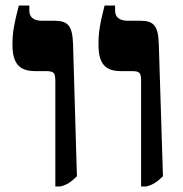

<svg xmlns="http://www.w3.org/2000/svg" viewBox="-20 -667 661 694"><path d="M490 7H510C531 1 547 -8 569 -30L554 -508C552 -573 536 -592 488 -592H442C410 -592 396 -606 396 -629V-647H358C341 -580 336 -551 336 -506C336 -437 360 -410 417 -410H454C487 -410 490 -404 490 -372ZM180 7H199C221 1 236 -8 258 -30L244 -508C242 -573 226 -592 177 -592H132C100 -592 86 -606 86 -629V-647H48C31 -580 25 -551 25 -506C25 -437 50 -410 107 -410H144C176 -410 180 -404 180 -372Z"/></svg>

Font: Noto Serif Hebrew Extra
Style: Regular
Weight: 800
Designer: Monotype Design Team
Foundry: Monotype Imaging Inc.
Version: Version 1.901